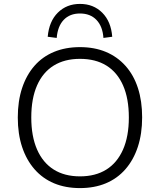

<svg xmlns="http://www.w3.org/2000/svg" viewBox="-20 -954 818 982"><path d="M389 8Q315 8 256.5 -16.5Q198 -41 156.5 -88.5Q115 -136 93 -202.5Q71 -269 71 -353Q71 -437 93 -503.5Q115 -570 156 -617Q197 -664 256 -688.5Q315 -713 389 -713Q463 -713 521.5 -688.5Q580 -664 622 -617Q664 -570 685.5 -503.5Q707 -437 707 -354Q707 -270 685 -203Q663 -136 621.5 -88.5Q580 -41 521.5 -16.5Q463 8 389 8ZM389 -52Q468 -52 523.5 -86.5Q579 -121 609 -188.5Q639 -256 639 -353Q639 -450 609.5 -517Q580 -584 524.5 -618.5Q469 -653 389 -653Q310 -653 254.5 -618.5Q199 -584 169.5 -517Q140 -450 140 -353Q140 -257 169.5 -189.5Q199 -122 254.5 -87Q310 -52 389 -52ZM270 -760 224 -766Q231 -845 276 -889.5Q321 -934 389 -934Q458 -934 503 -889Q548 -844 554 -766L509 -760Q505 -819 473.5 -852Q442 -885 389 -885Q337 -885 306 -852.5Q275 -820 270 -760Z"/></svg>

Font: Nunito Sans 10pt Light
Style: Regular
Weight: 300
Designer: Vernon Adams
Foundry: Vernon Adams
Version: Version 3.101;gftools[0.9.27]